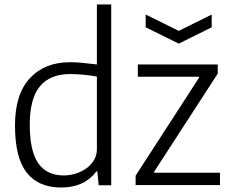

<svg xmlns="http://www.w3.org/2000/svg" viewBox="-20 -828 1038 858"><path d="M631 -763 779 -690 926 -763V-706L779 -633L631 -706ZM586 -43 869 -480V-485H596V-540H953V-499L669 -61V-56H963V-1H586ZM254 10Q151 10 99 -57Q47 -124 47 -267Q47 -407 113.5 -478.5Q180 -550 293 -550Q325 -550 354.5 -546.5Q384 -543 413 -540V-808H477V0H421L415 -62H411Q356 10 254 10ZM265 -44Q293 -44 319.5 -52.5Q346 -61 367 -76.5Q388 -92 400.5 -113.5Q413 -135 413 -162V-486Q384 -491 354 -494Q324 -497 292 -497Q204 -497 158.5 -442.5Q113 -388 113 -270Q113 -153 151 -98.5Q189 -44 265 -44Z"/></svg>

Font: Encode Sans Narrow
Style: Light
Weight: 300
Designer: Pablo Impallari, Andres Torresi
Foundry: Pablo Impallari, Andres Torresi
Version: Version 1.000; ttfautohint (v1.00) -l 8 -r 50 -G 200 -x 14 -